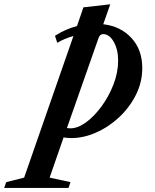

<svg xmlns="http://www.w3.org/2000/svg" viewBox="-199 -648 739 915"><path d="M-179 247.5 -169.5 220 -84 198.5 151 -476.5Q106 -463.5 74 -444L63 -477.5Q89.5 -494.5 115.8 -505.8Q142 -517 168 -524L198.5 -613L326.5 -627.5L293 -532.5Q375.5 -523 427.2 -467.2Q479 -411.5 479 -323.5Q479 -256.5 449 -196.5Q419 -136.5 369.5 -90Q320 -43.5 260 -16.8Q200 10 140.5 10Q131 10 121.2 9Q111.5 8 104 7L37.5 198.5L137 220L127.5 247.5ZM137 -36.5Q172 -36.5 211.2 -65.2Q250.5 -94 285.2 -141.5Q320 -189 342 -246Q364 -303 364 -359.5Q364 -412 343 -448.8Q322 -485.5 292.5 -485.5Q277 -485.5 270.5 -466.5L120 -38Q127.5 -36.5 137 -36.5Z"/></svg>

Font: Libre Caslon Condensed Bold
Style: Italic
Weight: 700
Italic angle: -22.583°
Designer: Pablo Impallari, Rodrigo Fuenzalida, Katja Schimmel, Ertekin Erdin
Foundry: Pablo Impallari, Rodrigo Fuenzalida
Version: Version 2.000; ttfautohint (v1.8.4.7-5d5b);gftools[0.9.33]